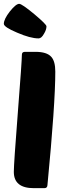

<svg xmlns="http://www.w3.org/2000/svg" viewBox="-21 -980 355 1000"><path d="M155 0Q51 0 51 -85Q51 -127 72 -395Q93 -663 93 -695Q93 -710 109 -710H164Q223 -710 246 -684Q267 -661 267 -607Q267 -439 226 -15Q225 0 210 0ZM208 -804Q195 -780 180 -780Q137 -780 68 -810Q-1 -839 -1 -856Q-1 -880 30 -920Q62 -960 79 -960Q93 -960 158 -906Q221 -853 221 -843Q221 -825 208 -804Z"/></svg>

Font: PoetsenOne
Style: Regular
Weight: 400
Designer: Rodrigo Fuenzalida, Pablo Impallari
Foundry: Pablo Impallari, Rodrigo Fuenzalida
Version: Version 1.000